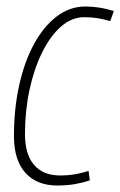

<svg xmlns="http://www.w3.org/2000/svg" viewBox="-20 -562 371 592"><path d="M157 10Q93 10 58 -29.5Q23 -69 23 -142Q23 -226 39 -298.5Q55 -371 84.5 -425.5Q114 -480 154.5 -511Q195 -542 243 -542Q286 -542 331 -528L320 -497Q299 -503 280 -506Q261 -509 240 -509Q201 -509 168 -480Q135 -451 110 -400.5Q85 -350 71 -285Q57 -220 57 -149Q57 -86 85 -53.5Q113 -21 165 -21Q191 -21 213 -25Q235 -29 253 -35L257 -6Q237 1 212 5.5Q187 10 157 10Z"/></svg>

Font: Georama SemiCondensed ExtraLight
Style: Italic
Weight: 200
Width: 4
Italic angle: -9°
Designer: Jean-Baptiste Levee
Foundry: Production Type
Version: Version 1.000